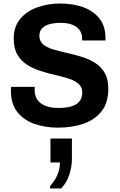

<svg xmlns="http://www.w3.org/2000/svg" viewBox="-20 -716 681 1092"><path d="M309 10Q236 10 175.5 -11.5Q115 -33 78.5 -79Q42 -125 42 -200Q42 -206 42 -211.5Q42 -217 43 -222H178Q177 -217 177 -213Q177 -209 177 -204Q177 -172 192.5 -149Q208 -126 238.5 -114Q269 -102 311 -102Q358 -102 388 -111.5Q418 -121 433 -141Q448 -161 448 -190Q448 -221 426.5 -239.5Q405 -258 370.5 -269Q336 -280 294.5 -289.5Q253 -299 211.5 -312Q170 -325 135 -347Q100 -369 79 -405Q58 -441 58 -497Q58 -564 94.5 -608Q131 -652 191.5 -674Q252 -696 323 -696Q394 -696 452 -675.5Q510 -655 545 -611.5Q580 -568 580 -499V-486H447V-498Q447 -525 432.5 -545Q418 -565 391 -575.5Q364 -586 325 -586Q289 -586 261.5 -578.5Q234 -571 219 -554.5Q204 -538 204 -512Q204 -482 225 -464Q246 -446 281 -435.5Q316 -425 358.5 -415.5Q401 -406 442.5 -393.5Q484 -381 519 -359.5Q554 -338 575 -302.5Q596 -267 596 -212Q596 -132 558 -83.5Q520 -35 455.5 -12.5Q391 10 309 10ZM265 356V342Q293 311 307 277Q321 243 321 208H267V72H389V188Q389 234 374 278.5Q359 323 328 356Z"/></svg>

Font: Chivo Medium SemiBold
Style: Regular
Weight: 600
Version: Version 2.002